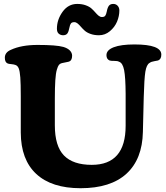

<svg xmlns="http://www.w3.org/2000/svg" viewBox="-20 -946 854 988"><path d="M504.4 -858.4Q516.6 -858.4 521.5 -865Q526.4 -871.6 529.3 -886.2Q533.2 -907.2 540.5 -916.5Q547.9 -925.8 562.5 -925.8Q576.7 -925.8 585.4 -916.3Q594.2 -906.7 594.2 -892.1Q594.2 -863.3 582.3 -834.7Q570.3 -806.2 545.4 -785.4Q520.5 -764.6 489.3 -764.6Q464.8 -764.6 445.8 -771.5Q426.8 -778.3 415.8 -788.3Q404.8 -798.3 396.2 -808.3Q387.7 -818.4 379.4 -825.2Q371.1 -832 362.3 -832Q350.1 -832 345 -825.4Q339.8 -818.8 337.4 -804.7Q333.5 -783.2 326.7 -773.9Q319.8 -764.6 304.7 -764.6Q292 -764.6 282.5 -772.5Q272.9 -780.3 272.9 -798.3Q272.9 -844.7 302 -885.3Q331.1 -925.8 377.4 -925.8Q401.9 -925.8 420.9 -918.9Q439.9 -912.1 450.9 -902.1Q461.9 -892.1 470.5 -882.1Q479 -872.1 487.3 -865.2Q495.6 -858.4 504.4 -858.4ZM719.7 -446.8 715.3 -267.1Q712.4 -127 630.9 -52.2Q549.3 22.5 394.5 22.5Q245.6 22.5 166.5 -51Q87.4 -124.5 86.9 -264.2V-450.7Q86.9 -514.6 84.5 -547.6Q82 -580.6 76.2 -594.5Q70.3 -608.4 59.1 -611.8Q51.8 -614.7 38.1 -616Q24.4 -617.2 20 -619.1Q4.9 -625 4.9 -648.9Q4.9 -676.3 35.6 -689.5Q89.8 -714.8 173.3 -714.8Q269.5 -714.8 305.7 -704.6Q327.6 -698.2 339.4 -686.3Q351.1 -674.3 351.1 -659.2Q351.1 -633.3 333 -628.4Q327.1 -626.5 315.9 -624.8Q304.7 -623 297.9 -621.1Q288.6 -618.7 283.2 -612.1Q277.8 -605.5 272.5 -587.4Q267.1 -569.3 264.6 -532.7Q262.2 -496.1 262.2 -438.5V-301.3Q262.2 -194.3 309.1 -146Q356 -97.7 452.1 -97.7Q626.5 -97.7 626.5 -298.8V-463.4Q626 -548.3 618.7 -585.4Q611.3 -622.6 592.3 -628.4Q585 -632.8 568.1 -632.6Q551.3 -632.3 543.9 -634.8Q527.8 -641.6 527.8 -662.1Q527.8 -688.5 565.2 -702.9Q602.5 -717.3 671.9 -717.3Q810.1 -717.3 810.1 -665Q810.1 -641.1 793.5 -634.8Q791.5 -633.8 774.9 -631.3Q758.3 -628.9 749.5 -622.1Q733.9 -613.3 728 -577.1Q722.2 -541 719.7 -446.8Z"/></svg>

Font: Cooper*
Style: Bold
Weight: 700
Designer: Owen Earl
Foundry: indestructible type*
Version: Version 0.001